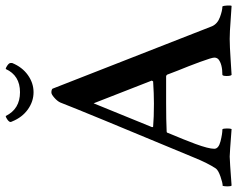

<svg xmlns="http://www.w3.org/2000/svg" viewBox="-113 -751 855 693"><g transform="rotate(-90 314.5 -404.5)"><path d="M412.1 -811.5Q418 -810.5 425.8 -804.7Q433.6 -798.8 433.6 -793.9V-788.1Q418.9 -752 390.1 -731.4Q361.3 -710.9 328.1 -710.9Q294.9 -710.9 266.1 -731.4Q237.3 -752 222.7 -788.1Q220.7 -792 220.7 -793.9Q220.7 -798.8 228.5 -804.7Q236.3 -810.5 242.2 -811.5Q267.6 -759.8 328.1 -759.8Q388.7 -759.8 412.1 -811.5ZM92.8 -132.8Q261.7 -538.1 291 -614.3Q295.9 -625 308.1 -635.7Q320.3 -646.5 327.1 -646.5Q336.9 -646.5 340.8 -642.6L540 -133.8Q547.9 -114.3 556.2 -92.3Q564.5 -70.3 566.4 -66.4Q575.2 -46.9 599.1 -38.1Q623 -29.3 637.7 -29.3Q640.6 -24.4 641.1 -11.2Q641.6 2 639.6 3.9Q631.8 3.9 588.9 0.5Q545.9 -2.9 520.5 -2.9Q494.1 -2.9 444.8 0.5Q395.5 3.9 390.6 3.9Q386.7 0 386.7 -13.7Q386.7 -27.3 390.6 -29.3Q429.7 -29.3 447.3 -43.9Q453.1 -49.8 453.1 -58.6Q453.1 -67.4 437.5 -109.9Q421.9 -152.3 406.2 -190.4L391.6 -228.5Q388.7 -232.4 385.7 -232.4H289.1Q226.6 -232.4 187.5 -230.5Q181.6 -230.5 181.6 -226.6Q155.3 -164.1 141.6 -127Q124 -79.1 124 -58.6Q124 -43 150.9 -36.1Q177.7 -29.3 194.3 -29.3Q197.3 -26.4 197.3 -13.2Q197.3 0 195.3 3.9Q108.4 -2.9 95.7 -2.9Q82 -2.9 -8.8 3.9Q-11.7 1 -11.7 -10.3Q-11.7 -21.5 -9.8 -28.3Q1 -28.3 23.4 -36.1Q45.9 -43.9 52.7 -52.7Q72.3 -82 92.8 -132.8ZM288.1 -494.1 202.1 -283.2Q202.1 -279.3 204.1 -279.3Q237.3 -276.4 287.1 -276.4Q322.3 -276.4 367.2 -279.3L370.1 -284.2Z"/></g></svg>

Font: Crimson
Style: Semibold
Weight: 600
Version: Version 0.8